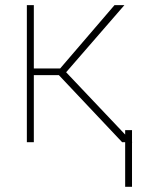

<svg xmlns="http://www.w3.org/2000/svg" viewBox="-20 -548 569 740"><path d="M207 -258.3H110.4V0H83.5V-528.3H110.4V-284.2H211.9L421.4 -528.3H459.5L234.9 -269.5L490.2 0H450.7ZM488.8 171.9H462.4V-46.4H488.8Z"/></svg>

Font: Roboto Thin
Style: Regular
Weight: 250
Designer: Google
Version: Version 2.134; 2016